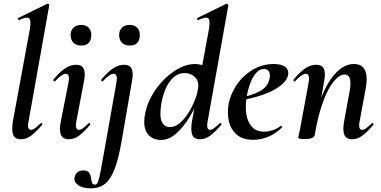

<svg xmlns="http://www.w3.org/2000/svg" viewBox="-20 -746 2065 1041"><path d="M94 9Q60 9 51 -16Q42 -41 50 -89L142 -589Q150 -637 137.5 -647Q125 -657 84 -637Q80 -636 78 -642Q76 -648 80 -649L235 -725Q240 -727 244 -723Q248 -719 247 -717L135 -89Q129 -61 134 -51.5Q139 -42 147 -42Q158 -42 171 -52Q184 -62 200 -77Q204 -81 208 -77Q212 -73 208 -69Q177 -32 150 -11.5Q123 9 94 9Z M353 9Q320 9 310 -16Q300 -41 310 -89L351 -297Q361 -346 336 -346Q326 -346 311.5 -336Q297 -326 279 -306Q275 -302 271 -306.5Q267 -311 270 -315Q306 -358 335 -376.5Q364 -395 392 -395Q424 -395 434 -372.5Q444 -350 436 -309L394 -89Q389 -61 394 -51.5Q399 -42 407 -42Q418 -42 431 -52Q444 -62 460 -77Q464 -81 468 -77Q472 -73 468 -69Q437 -32 410 -11.5Q383 9 353 9ZM420 -499Q394 -499 378.5 -514Q363 -529 363 -557Q363 -581 378.5 -596Q394 -611 420 -611Q446 -611 460.5 -596Q475 -581 475 -557Q475 -499 420 -499Z M473 275Q428 275 404 258Q380 241 384 218Q387 198 400.5 188Q414 178 430 178Q454 178 462.5 189.5Q471 201 473 216.5Q475 232 478.5 243.5Q482 255 495 255Q505 255 511.5 239Q518 223 526.5 178Q535 133 550 47L611 -297Q620 -346 596 -346Q575 -346 538 -306Q535 -302 531 -306.5Q527 -311 530 -315Q566 -358 595 -376.5Q624 -395 652 -395Q684 -395 694 -372.5Q704 -350 696 -309L639 21Q623 115 601.5 170.5Q580 226 549.5 250.5Q519 275 473 275ZM683 -499Q657 -499 641.5 -514Q626 -529 626 -557Q626 -581 641.5 -596Q657 -611 683 -611Q709 -611 723.5 -596Q738 -581 738 -557Q738 -499 683 -499Z M851 13Q825 13 802 -0.5Q779 -14 768 -44.5Q757 -75 766 -126Q776 -180 804 -229Q832 -278 871 -316.5Q910 -355 953 -377Q996 -399 1037 -399Q1070 -399 1095.5 -383Q1121 -367 1123 -332L1073 -246Q1044 -171 1008.5 -112.5Q973 -54 933.5 -20.5Q894 13 851 13ZM901 -57Q929 -57 954.5 -78.5Q980 -100 1000.5 -132.5Q1021 -165 1035 -199.5Q1049 -234 1053 -260Q1061 -305 1037.5 -327.5Q1014 -350 982 -350Q935 -350 901.5 -305.5Q868 -261 854 -180Q844 -116 857 -86.5Q870 -57 901 -57ZM1065 9Q1031 9 1022 -16Q1013 -41 1021 -89L1113 -589Q1121 -637 1108.5 -647Q1096 -657 1055 -637Q1051 -636 1049 -642Q1047 -648 1051 -649L1206 -725Q1211 -727 1215 -723Q1219 -719 1218 -717L1106 -89Q1101 -61 1105.5 -51.5Q1110 -42 1118 -42Q1129 -42 1142 -52Q1155 -62 1171 -77Q1175 -81 1179 -77Q1183 -73 1179 -69Q1148 -32 1121 -11.5Q1094 9 1065 9Z M1353 12Q1295 12 1262.5 -17Q1230 -46 1220.5 -91Q1211 -136 1220 -185Q1228 -224 1249 -262.5Q1270 -301 1302 -331.5Q1334 -362 1375 -380.5Q1416 -399 1463 -399Q1504 -399 1524.5 -385Q1545 -371 1543 -345Q1540 -319 1516 -295Q1492 -271 1452.5 -252Q1413 -233 1364.5 -219.5Q1316 -206 1266 -201L1268 -214Q1339 -225 1387 -250.5Q1435 -276 1442 -324Q1446 -346 1437.5 -359Q1429 -372 1411 -372Q1388 -372 1369.5 -351.5Q1351 -331 1337.5 -296Q1324 -261 1317 -218Q1309 -167 1316 -125Q1323 -83 1347 -57.5Q1371 -32 1412 -32Q1431 -32 1455.5 -39Q1480 -46 1502 -63Q1504 -65 1507.5 -61Q1511 -57 1509 -55Q1471 -18 1430.5 -3Q1390 12 1353 12Z M1889 9Q1856 9 1846.5 -16Q1837 -41 1846 -89L1875 -248Q1893 -342 1848 -342Q1820 -342 1789 -304Q1758 -266 1731 -192.5Q1704 -119 1686 -12L1668 -13Q1688 -132 1722.5 -218.5Q1757 -305 1802.5 -352Q1848 -399 1899 -399Q1941 -399 1958 -367Q1975 -335 1963 -267L1930 -89Q1925 -61 1929.5 -51.5Q1934 -42 1943 -42Q1954 -42 1967 -52Q1980 -62 1996 -77Q1999 -81 2003 -77Q2007 -73 2004 -69Q1973 -32 1946 -11.5Q1919 9 1889 9ZM1630 8Q1611 8 1604 5.5Q1597 3 1597 0Q1597 -4 1602.5 -26Q1608 -48 1612 -74L1653 -297Q1662 -346 1638 -346Q1628 -346 1613.5 -336Q1599 -326 1580 -306Q1577 -302 1573 -306.5Q1569 -311 1572 -315Q1608 -358 1637 -376.5Q1666 -395 1694 -395Q1726 -395 1736 -372.5Q1746 -350 1738 -309L1686 -12Q1681 8 1630 8Z"/></svg>

Font: Cormorant Light
Style: Bold Italic
Weight: 700
Italic angle: -10°
Version: Version 4.000